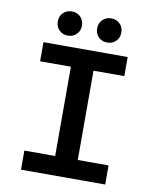

<svg xmlns="http://www.w3.org/2000/svg" viewBox="-91 -901 782 970"><g transform="rotate(10 300.0 -416.0)"><path d="M84 0V-98H242V-556H84V-654H516V-556H358V-98H516V0ZM199 -708Q172 -708 154.5 -725.5Q137 -743 137 -770Q137 -797 154.5 -814.5Q172 -832 199 -832Q226 -832 243.5 -814.5Q261 -797 261 -770Q261 -743 243.5 -725.5Q226 -708 199 -708ZM401 -708Q374 -708 356.5 -725.5Q339 -743 339 -770Q339 -797 356.5 -814.5Q374 -832 401 -832Q428 -832 445.5 -814.5Q463 -797 463 -770Q463 -743 445.5 -725.5Q428 -708 401 -708Z"/></g></svg>

Font: Source Code Pro SemiBold
Style: Regular
Weight: 600
Monospace: yes
Designer: Paul D. Hunt, Teo Tuominen
Foundry: Adobe Systems Incorporated
Version: Version 1.018;hotconv 1.0.116;makeotfexe 2.5.65601